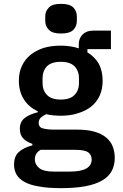

<svg xmlns="http://www.w3.org/2000/svg" viewBox="-20 -765 640 997"><path d="M576 54C576 33 572 13 565 -5C558 -23 546 -39 530 -52C514 -65 493 -75 468 -82C443 -89 412 -92 376 -92C376 -92 259 -92 259 -92C259 -92 259 -92 259 -92C238 -92 219 -94 204 -98C189 -101 181 -111 181 -127C181 -127 181 -127 181 -127C181 -139 185 -149 194 -156C203 -163 212 -169 221 -172C221 -172 221 -172 221 -172C232 -169 244 -167 257 -166C269 -165 282 -164 295 -164C295 -164 295 -164 295 -164C328 -164 358 -168 385 -177C412 -185 435 -197 454 -212C473 -227 487 -246 498 -269C508 -292 513 -317 513 -346C513 -346 513 -346 513 -346C513 -380 506 -409 493 -434C479 -458 459 -478 434 -493C434 -493 434 -510 434 -510C434 -510 556 -510 556 -510C556 -510 556 -606 556 -606C556 -606 463 -606 463 -606C463 -606 463 -606 463 -606C440 -606 422 -599 409 -586C396 -573 389 -556 389 -536C389 -536 389 -514 389 -514C389 -514 389 -514 389 -514C361 -523 330 -528 295 -528C295 -528 295 -528 295 -528C262 -528 233 -524 206 -516C179 -507 157 -495 138 -480C119 -464 104 -445 94 -423C83 -400 78 -375 78 -346C78 -346 78 -346 78 -346C78 -308 87 -276 104 -249C121 -222 145 -202 176 -187C176 -187 176 -182 176 -182C176 -182 176 -182 176 -182C148 -175 126 -166 109 -153C92 -140 83 -121 83 -96C83 -96 83 -96 83 -96C83 -75 89 -58 101 -46C112 -34 128 -25 148 -18C148 -18 148 -10 148 -10C148 -10 148 -10 148 -10C118 -3 95 9 78 24C61 39 53 61 53 90C53 90 53 90 53 90C53 109 57 125 65 140C73 155 87 168 106 179C125 190 150 198 181 203C212 209 251 212 298 212C298 212 298 212 298 212C393 212 464 199 509 173C554 148 576 108 576 54C576 54 576 54 576 54ZM456 63C456 105 418 126 343 126C343 126 260 126 260 126C260 126 260 126 260 126C224 126 199 120 184 108C169 96 161 81 161 63C161 63 161 63 161 63C161 41 171 24 191 13C191 13 369 13 369 13C369 13 369 13 369 13C402 13 425 17 438 26C450 35 456 48 456 63C456 63 456 63 456 63ZM295 -248C263 -248 239 -256 224 -272C209 -287 201 -308 201 -333C201 -333 201 -359 201 -359C201 -359 201 -359 201 -359C201 -384 209 -405 224 -421C239 -436 263 -444 295 -444C295 -444 295 -444 295 -444C328 -444 352 -436 367 -421C382 -405 390 -384 390 -359C390 -359 390 -333 390 -333C390 -333 390 -333 390 -333C390 -308 382 -287 367 -272C352 -256 328 -248 295 -248C295 -248 295 -248 295 -248ZM297 -591C327 -591 348 -597 361 -610C373 -623 379 -638 379 -656C379 -656 379 -680 379 -680C379 -680 379 -680 379 -680C379 -698 373 -713 361 -726C348 -739 327 -745 297 -745C297 -745 297 -745 297 -745C267 -745 246 -739 234 -726C221 -713 215 -698 215 -680C215 -680 215 -656 215 -656C215 -656 215 -656 215 -656C215 -638 221 -623 234 -610C246 -597 267 -591 297 -591C297 -591 297 -591 297 -591Z"/></svg>

Font: IBM Plex Mono Mod
Style: SemiBold
Weight: 500
Designer: Mike Abbink, Paul van der Laan, Pieter van Rosmalen
Foundry: Bold Monday
Version: ""